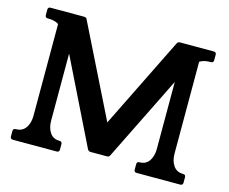

<svg xmlns="http://www.w3.org/2000/svg" viewBox="-94 -791 1101 923"><g transform="rotate(15 456.0 -330.0)"><path d="M807 -136Q807 -101 823.5 -77Q840 -53 872 -53Q885 -53 885 -40V-13Q885 0 872 0H655Q642 0 642 -13V-40Q642 -53 655 -53Q687 -53 703 -77Q719 -101 719 -136V-470L511 -49Q508 -40 496 -40H415Q405 -40 400 -49L193 -470V-136Q193 -101 209 -77Q225 -53 257 -53Q270 -53 270 -40V-13Q270 0 257 0H40Q26 0 26 -13V-40Q26 -53 40 -53Q72 -53 88.5 -77Q105 -101 105 -136V-594Q92 -602 78.5 -604.5Q65 -607 50 -607Q37 -607 37 -620V-647Q37 -660 50 -660H216Q228 -660 231 -652L456 -198L680 -652Q684 -660 696 -660H862Q875 -660 875 -647V-620Q875 -607 862 -607Q847 -607 833.5 -604.5Q820 -602 807 -594Z"/></g></svg>

Font: Young Serif
Style: Regular
Weight: 400
Designer: Bastien Sozeau
Foundry: NBR — Bastien Sozeau
Version: Version 3.004; ttfautohint (v1.8.4.7-5d5b);gftools[0.9.33]